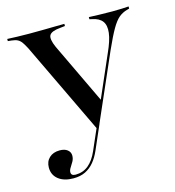

<svg xmlns="http://www.w3.org/2000/svg" viewBox="-94 -495 701 768"><g transform="rotate(-15 256.0 -111.5)"><path d="M258.9 25 76.6 -356.5Q67.7 -373.4 60.9 -383.1Q54 -392.7 44.8 -397.6Q35.5 -402.4 20.2 -404L4.8 -405.6V-414.5Q23.4 -413.7 45.6 -412.9Q67.7 -412.1 92.7 -412.1H96.8H102.4Q131.5 -412.1 156.9 -412.5Q182.3 -412.9 203.6 -413.3Q225 -413.7 241.1 -413.7V-404.8L220.2 -402.4Q183.9 -399.2 175.8 -384.7Q167.7 -370.2 183.9 -333.9L305.6 -78.2L296 -66.1L378.2 -254.8Q400 -302.4 403.6 -333.1Q407.3 -363.7 394.8 -380.6Q382.3 -397.6 353.2 -403.2L342.7 -405.6V-414.5Q362.1 -413.7 386.7 -412.9Q411.3 -412.1 439.5 -412.1Q462.1 -412.1 478.2 -412.9Q494.4 -413.7 507.3 -414.5V-405.6L498.4 -403.2Q478.2 -397.6 463.3 -385.1Q448.4 -372.6 432.3 -344.8Q416.1 -316.9 392.7 -264.5L266.1 25ZM116.9 192.7Q78.2 192.7 55.2 174.6Q32.3 156.5 32.3 125.8Q32.3 100.8 48.4 85.5Q64.5 70.2 91.9 70.2Q112.1 70.2 123.8 79.4Q135.5 88.7 135.5 103.2Q135.5 116.1 129.4 127Q123.4 137.9 116.9 147.6Q110.5 157.3 110.5 166.1Q110.5 180.6 129 180.6Q159.7 180.6 182.3 162.1Q204.8 143.5 220.2 108.1L265.3 4.8L273.4 8.9L229.8 108.9Q218.5 134.7 203.2 153.2Q187.9 171.8 166.9 182.3Q146 192.7 116.9 192.7Z"/></g></svg>

Font: Playfair 144pt SemiExpanded Medium
Style: Regular
Weight: 500
Width: 6
Designer: Claus Eggers Sørensen
Foundry: Claus Eggers Sørensen
Version: Version 2.203